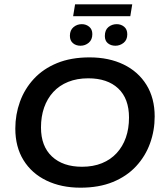

<svg xmlns="http://www.w3.org/2000/svg" viewBox="-20 -860 759 890"><path d="M353 10Q264 10 195.5 -23Q127 -56 89 -117.5Q51 -179 51 -264Q51 -329 72.5 -388.5Q94 -448 137 -494.5Q180 -541 244.5 -567.5Q309 -594 395 -594Q485 -594 553 -561Q621 -528 659 -466.5Q697 -405 697 -320Q697 -255 675.5 -195.5Q654 -136 611 -89.5Q568 -43 503.5 -16.5Q439 10 353 10ZM360 -87Q412 -87 452.5 -103.5Q493 -120 521 -150.5Q549 -181 563.5 -222.5Q578 -264 578 -315Q578 -403 528 -450Q478 -497 389 -497Q337 -497 296 -480.5Q255 -464 227 -433.5Q199 -403 184.5 -361.5Q170 -320 170 -269Q170 -182 221 -134.5Q272 -87 360 -87ZM353 -648Q332 -648 318 -660Q304 -672 304 -694Q304 -720 320.5 -734Q337 -748 359 -748Q379 -748 393.5 -736Q408 -724 408 -702Q408 -676 391.5 -662Q375 -648 353 -648ZM515 -648Q494 -648 480 -659.5Q466 -671 466 -693Q466 -721 482.5 -734.5Q499 -748 521 -748Q541 -748 555.5 -736Q570 -724 570 -701Q570 -675 553 -661.5Q536 -648 515 -648ZM319 -785 328 -840H593L584 -785Z"/></svg>

Font: Rokkitt SemiBold
Style: Italic
Weight: 600
Italic angle: -9°
Designer: Vernon Adams
Foundry: Vernon Adams
Version: Version 3.103